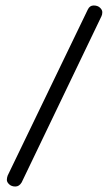

<svg xmlns="http://www.w3.org/2000/svg" viewBox="-20 -670 398 700"><path d="M59 -5Q50 10 36 10Q22 10 13.5 2Q5 -6 5 -14Q5 -22 8 -30L300 -635Q307 -650 321.5 -650Q336 -650 344.5 -642Q353 -634 353 -625.5Q353 -617 350 -611Z"/></svg>

Font: Glass Antiqua
Style: Regular
Weight: 400
Version: 1.001